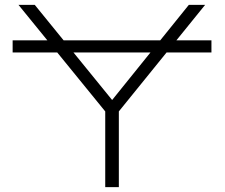

<svg xmlns="http://www.w3.org/2000/svg" viewBox="-20 -770 924 790"><path d="M32 -604H850V-554H32ZM413 0V-351H469V0ZM56 -750H123L467 -327H416L757 -750H824L458 -298H424Z"/></svg>

Font: Unbounded ExtraLight
Style: Regular
Weight: 250
Designer: Luke Prowse, Jean-Baptiste Morizot, Fátima Lázaro, Florian Runge
Foundry: NaN
Version: Version 1.701;gftools[0.9.28.dev5+ged2979d]